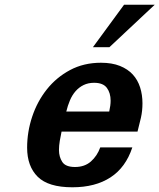

<svg xmlns="http://www.w3.org/2000/svg" viewBox="-20 -780 676 814"><path d="M95 -154Q95 -221 116.5 -285.5Q138 -350 178.5 -401Q219 -452 277 -483Q335 -514 408 -514Q455 -514 488.5 -500.5Q522 -487 543 -464Q564 -441 574 -409.5Q584 -378 584 -342Q584 -310 577.5 -281Q571 -252 563 -222H241Q237 -204 233.5 -183Q230 -162 230 -144Q230 -115 244 -93.5Q258 -72 298 -72Q339 -72 365.5 -95.5Q392 -119 405 -155H541Q513 -70 448.5 -28Q384 14 287 14Q185 14 140 -30.5Q95 -75 95 -154ZM443 -307Q449 -333 449 -353Q449 -386 433 -407.5Q417 -429 379 -429Q354 -429 334.5 -419.5Q315 -410 300.5 -393.5Q286 -377 276.5 -354.5Q267 -332 261 -307ZM444 -580H374L506 -760H636Z"/></svg>

Font: Perun
Style: Bold Italic
Weight: 700
Italic angle: -12°
Foundry: Copyright (c) Stefan Peev, Context Ltd, 2016
Version: Version 1.027